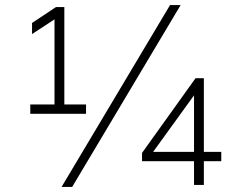

<svg xmlns="http://www.w3.org/2000/svg" viewBox="-20 -733 920 761"><path d="M100 -282V-319H196V-670H217L107 -598V-642L202 -705H235V-319H321V-282ZM266 8H224L654 -713H696ZM749 0V-94H543V-127L755 -423H788V-131H857V-94H788V0ZM749 -131V-369H759L576 -116V-131Z"/></svg>

Font: Mulish ExtraLight ExtraLight
Style: Regular
Weight: 250
Version: Version 3.603